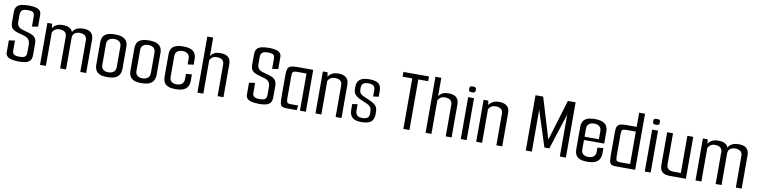

<svg xmlns="http://www.w3.org/2000/svg" viewBox="-15 -1372 8374 2121"><g transform="rotate(10 4172.0 -311.5)"><path d="M191 5Q147 4 112.5 -2Q78 -8 58 -25.5Q38 -43 38 -75V-207L105 -216V-101Q105 -76 122.5 -62.5Q140 -49 187 -49Q218 -49 234.5 -56Q251 -63 257 -77.5Q263 -92 263 -115V-199Q263 -233 246.5 -254.5Q230 -276 197 -286L122 -307Q77 -321 57.5 -342.5Q38 -364 38 -409V-525Q38 -568 57.5 -589Q77 -610 111.5 -617Q146 -624 190 -624Q232 -624 263.5 -617Q295 -610 312.5 -593Q330 -576 330 -544V-412L263 -401V-513Q263 -546 248 -559Q233 -572 187 -572Q142 -572 123.5 -556.5Q105 -541 105 -501V-424Q105 -395 121 -376Q137 -357 164 -349L244 -326Q291 -312 310.5 -288.5Q330 -265 330 -219V-97Q330 -54 313 -32.5Q296 -11 265 -3.5Q234 4 191 5Z M424 0V-471H477L484 -422Q500 -449 528 -463Q556 -477 598 -477Q639 -477 663 -466Q687 -455 699 -437Q711 -419 714 -399L699 -387Q706 -423 725.5 -442.5Q745 -462 771.5 -469.5Q798 -477 824 -477Q875 -477 900 -461Q925 -445 933.5 -421Q942 -397 942 -375V0H876V-352Q876 -390 854 -407Q832 -424 796 -424Q763 -424 739.5 -407Q716 -390 716 -352V0H650V-354Q650 -391 628.5 -407.5Q607 -424 570 -424Q537 -424 518.5 -410.5Q500 -397 490 -376V0Z M1177 4Q1118 4 1088 -12Q1058 -28 1047 -53.5Q1036 -79 1036 -106V-365Q1036 -393 1047 -418Q1058 -443 1089.5 -459Q1121 -475 1183 -475Q1241 -475 1272.5 -459.5Q1304 -444 1316.5 -419Q1329 -394 1329 -366V-115Q1329 -83 1316 -55.5Q1303 -28 1270.5 -12Q1238 4 1177 4ZM1177 -50Q1219 -50 1241 -68.5Q1263 -87 1263 -124V-354Q1263 -387 1242 -405.5Q1221 -424 1183 -424Q1145 -424 1123.5 -406Q1102 -388 1102 -354V-118Q1102 -85 1123 -67.5Q1144 -50 1177 -50Z M1560 4Q1501 4 1471 -12Q1441 -28 1430 -53.5Q1419 -79 1419 -106V-365Q1419 -393 1430 -418Q1441 -443 1472.5 -459Q1504 -475 1566 -475Q1624 -475 1655.5 -459.5Q1687 -444 1699.5 -419Q1712 -394 1712 -366V-115Q1712 -83 1699 -55.5Q1686 -28 1653.5 -12Q1621 4 1560 4ZM1560 -50Q1602 -50 1624 -68.5Q1646 -87 1646 -124V-354Q1646 -387 1625 -405.5Q1604 -424 1566 -424Q1528 -424 1506.5 -406Q1485 -388 1485 -354V-118Q1485 -85 1506 -67.5Q1527 -50 1560 -50Z M1943 4Q1884 4 1854 -12Q1824 -28 1813 -53.5Q1802 -79 1802 -106V-365Q1802 -393 1813 -418Q1824 -443 1855.5 -459Q1887 -475 1949 -475Q2007 -475 2038.5 -459.5Q2070 -444 2082.5 -419Q2095 -394 2095 -366V-296L2029 -288V-354Q2029 -387 2008 -405.5Q1987 -424 1949 -424Q1911 -424 1889.5 -406Q1868 -388 1868 -354V-118Q1868 -85 1889 -67.5Q1910 -50 1943 -50Q1985 -50 2007 -68.5Q2029 -87 2029 -124V-182L2095 -188V-115Q2095 -83 2082 -55.5Q2069 -28 2036.5 -12Q2004 4 1943 4Z M2190 -629H2256V-422Q2272 -447 2297.5 -460.5Q2323 -474 2364 -474Q2414 -474 2439.5 -458Q2465 -442 2473.5 -418.5Q2482 -395 2482 -373V0H2416V-351Q2416 -389 2395 -406Q2374 -423 2336 -423Q2303 -423 2284.5 -410Q2266 -397 2256 -376V0H2190Z M2885 5Q2841 4 2806.5 -2Q2772 -8 2752 -25.5Q2732 -43 2732 -75V-207L2799 -216V-101Q2799 -76 2816.5 -62.5Q2834 -49 2881 -49Q2912 -49 2928.5 -56Q2945 -63 2951 -77.5Q2957 -92 2957 -115V-199Q2957 -233 2940.5 -254.5Q2924 -276 2891 -286L2816 -307Q2771 -321 2751.5 -342.5Q2732 -364 2732 -409V-525Q2732 -568 2751.5 -589Q2771 -610 2805.5 -617Q2840 -624 2884 -624Q2926 -624 2957.5 -617Q2989 -610 3006.5 -593Q3024 -576 3024 -544V-412L2957 -401V-513Q2957 -546 2942 -559Q2927 -572 2881 -572Q2836 -572 2817.5 -556.5Q2799 -541 2799 -501V-424Q2799 -395 2815 -376Q2831 -357 2858 -349L2938 -326Q2985 -312 3004.5 -288.5Q3024 -265 3024 -219V-97Q3024 -54 3007 -32.5Q2990 -11 2959 -3.5Q2928 4 2885 5Z M3190 0Q3153 0 3137 -11Q3121 -22 3117 -49.5Q3113 -77 3113 -128V-371Q3113 -410 3122 -431.5Q3131 -453 3154.5 -461.5Q3178 -470 3223 -470H3406V0H3340V-417H3229Q3204 -417 3193.5 -410Q3183 -403 3181 -388.5Q3179 -374 3179 -348V-121Q3179 -93 3182 -78.5Q3185 -64 3194.5 -58.5Q3204 -53 3224 -53H3311L3304 0Z M3514 -471H3567L3574 -422Q3589 -447 3617.5 -462.5Q3646 -478 3688 -478Q3746 -478 3776 -452Q3806 -426 3806 -375V0H3740V-353Q3740 -390 3718.5 -406.5Q3697 -423 3660 -423Q3628 -423 3609 -410Q3590 -397 3580 -376V0H3514Z M4029 6Q3957 6 3926.5 -23.5Q3896 -53 3896 -106V-173L3955 -181V-109Q3955 -92 3961 -76Q3967 -60 3983 -50Q3999 -40 4030 -40Q4067 -40 4088 -53.5Q4109 -67 4109 -109Q4109 -150 4098.5 -169.5Q4088 -189 4056 -204Q4048 -208 4035 -213.5Q4022 -219 4007 -225Q3992 -231 3979.5 -237Q3967 -243 3961 -246Q3935 -261 3921 -275Q3907 -289 3901.5 -307Q3896 -325 3896 -350V-364Q3896 -421 3929.5 -448Q3963 -475 4035 -475Q4108 -475 4139 -450Q4170 -425 4170 -369V-303L4109 -295V-363Q4109 -402 4089.5 -415.5Q4070 -429 4033 -429Q3998 -429 3981.5 -418.5Q3965 -408 3960.5 -392Q3956 -376 3956 -361Q3956 -326 3963.5 -311.5Q3971 -297 3994 -284Q4005 -278 4022.5 -270.5Q4040 -263 4059 -255Q4078 -247 4095 -238Q4138 -218 4154 -193.5Q4170 -169 4170 -123V-112Q4170 -53 4140 -23.5Q4110 6 4029 6Z M4500 -567H4391V-620H4678V-567H4568V0H4500Z M4749 -629H4815V-422Q4831 -447 4856.5 -460.5Q4882 -474 4923 -474Q4973 -474 4998.5 -458Q5024 -442 5032.5 -418.5Q5041 -395 5041 -373V0H4975V-351Q4975 -389 4954 -406Q4933 -423 4895 -423Q4862 -423 4843.5 -410Q4825 -397 4815 -376V0H4749Z M5144 0V-470H5210V0ZM5176 -530Q5152 -530 5145.5 -536.5Q5139 -543 5139 -562Q5139 -581 5145.5 -588Q5152 -595 5176 -595Q5200 -595 5207 -588Q5214 -581 5214 -562Q5214 -543 5207 -536.5Q5200 -530 5176 -530Z M5317 -471H5370L5377 -422Q5392 -447 5420.5 -462.5Q5449 -478 5491 -478Q5549 -478 5579 -452Q5609 -426 5609 -375V0H5543V-353Q5543 -390 5521.5 -406.5Q5500 -423 5463 -423Q5431 -423 5412 -410Q5393 -397 5383 -376V0H5317Z M5873 0V-620H5959L6096 -167L6097 -163H6098L6099 -167L6236 -620H6323V0H6255V-478L6254 -480L6253 -465L6125 -68H6070L5943 -462L5942 -474L5941 -476V0Z M6561 4Q6502 4 6472 -12Q6442 -28 6431 -53.5Q6420 -79 6420 -106V-365Q6420 -393 6431 -418Q6442 -443 6473.5 -459Q6505 -475 6567 -475Q6625 -475 6656.5 -459.5Q6688 -444 6700.5 -419Q6713 -394 6713 -366V-258L6647 -254V-354Q6647 -387 6626 -405.5Q6605 -424 6567 -424Q6529 -424 6507.5 -406Q6486 -388 6486 -354V-118Q6486 -85 6507 -67.5Q6528 -50 6561 -50Q6603 -50 6625 -68.5Q6647 -87 6647 -124V-169L6713 -175V-115Q6713 -83 6700 -55.5Q6687 -28 6654.5 -12Q6622 4 6561 4ZM6430 -226V-263H6713V-226Z M6889 0Q6855 0 6837.5 -7Q6820 -14 6813.5 -37.5Q6807 -61 6807 -109V-375Q6807 -412 6816.5 -433Q6826 -454 6848.5 -462Q6871 -470 6912 -470H7034V-629H7100V0ZM7034 -53V-417H6925Q6893 -417 6883 -407Q6873 -397 6873 -366V-108Q6873 -72 6883 -62.5Q6893 -53 6919 -53Z M7208 0V-470H7274V0ZM7240 -530Q7216 -530 7209.5 -536.5Q7203 -543 7203 -562Q7203 -581 7209.5 -588Q7216 -595 7240 -595Q7264 -595 7271 -588Q7278 -581 7278 -562Q7278 -543 7271 -536.5Q7264 -530 7240 -530Z M7494 0Q7443 0 7418 -15Q7393 -30 7384.5 -52Q7376 -74 7376 -96V-470H7442V-124Q7442 -86 7463 -69.5Q7484 -53 7522 -53H7603V-470H7669V0Z M7777 0V-471H7830L7837 -422Q7853 -449 7881 -463Q7909 -477 7951 -477Q7992 -477 8016 -466Q8040 -455 8052 -437Q8064 -419 8067 -399L8052 -387Q8059 -423 8078.5 -442.5Q8098 -462 8124.5 -469.5Q8151 -477 8177 -477Q8228 -477 8253 -461Q8278 -445 8286.5 -421Q8295 -397 8295 -375V0H8229V-352Q8229 -390 8207 -407Q8185 -424 8149 -424Q8116 -424 8092.5 -407Q8069 -390 8069 -352V0H8003V-354Q8003 -391 7981.5 -407.5Q7960 -424 7923 -424Q7890 -424 7871.5 -410.5Q7853 -397 7843 -376V0Z"/></g></svg>

Font: Smooch Sans Thin Medium
Style: Regular
Weight: 500
Version: Version 1.010